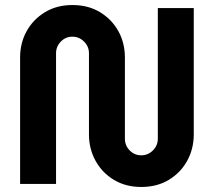

<svg xmlns="http://www.w3.org/2000/svg" viewBox="-20 -732 851 764"><path d="M542 12Q480 12 433 -16.5Q386 -45 360 -92.5Q334 -140 334 -197V-520Q334 -547 314.5 -566.5Q295 -586 268 -586Q241 -586 222 -566.5Q203 -547 203 -520V0H60V-503Q60 -561 86 -608Q112 -655 159 -683.5Q206 -712 268 -712Q331 -712 378 -683.5Q425 -655 451 -608Q477 -561 477 -503V-180Q477 -153 496 -133.5Q515 -114 542 -114Q569 -114 588.5 -133.5Q608 -153 608 -180V-700H751V-197Q751 -140 725 -92.5Q699 -45 652 -16.5Q605 12 542 12Z"/></svg>

Font: MuseoModerno SemiBold
Style: Regular
Weight: 600
Designer: Pablo Cosgaya, Héctor Gatti, Marcela Romero, and the Authors of The MuseoModerno Project.
Foundry: Omnibus-Type Team
Version: Version 1.001